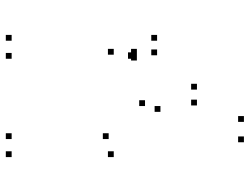

<svg xmlns="http://www.w3.org/2000/svg" viewBox="-119 -729 858 660"><g transform="rotate(90 310.0 -399.0)"><path d="M180 -410V-430H160V-410ZM170 -490V-510H150V-490ZM120 -490V-510H100V-490ZM120 10V-10H100V10ZM182 10V-10H162V10ZM182 -410V-430H162V-410ZM520 -341V-361H500V-341ZM364.5 -501.5V-521.5H344.5V-501.5ZM188 -420.5V-440.5H168V-420.5ZM168 -420.5V-440.5H148V-420.5ZM168 -341V-361H148V-341ZM344.5 -448.5V-468.5H324.5V-448.5ZM458 -323.5V-343.5H438V-323.5ZM458 10V-10H438V10ZM520 10V-10H500V10ZM399 -788.5V-808.5H379V-788.5ZM469 -788.5V-808.5H449V-788.5ZM342.5 -627V-647H322.5V-627ZM288 -627V-647H268V-627Z"/></g></svg>

Font: Monaspace Neon Dots Var
Style: Regular
Weight: 400
Designer: Riley Cran and the Lettermatic Team
Version: Version 1.100 (Monaspace Neon Dots)